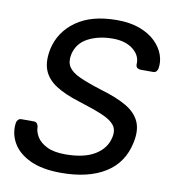

<svg xmlns="http://www.w3.org/2000/svg" viewBox="-81 -782 782 863"><g transform="rotate(10 310.0 -350.0)"><path d="M254.7 10Q168.2 10 113.1 -15.9Q57.9 -41.9 33.5 -84.8Q9.1 -127.7 15.9 -176.2Q17.1 -184.4 22.9 -190.5Q28.8 -196.6 37.8 -196.6H92.9Q104.1 -196.6 108.7 -190.8Q113.4 -185.1 115.1 -177.1Q114.9 -153.1 129.3 -129.7Q143.7 -106.3 175.4 -90.8Q207.1 -75.3 258.8 -75.3Q344.8 -75.3 394 -105.6Q443.3 -135.8 454.4 -187Q462.3 -221.7 445.3 -243.2Q428.4 -264.6 387.6 -281.6Q346.8 -298.7 280.9 -319.3Q212.9 -340.1 171 -367.1Q129.2 -394.2 114.2 -433.4Q99.2 -472.7 110.9 -529.8Q128.7 -610.6 198.6 -660.3Q268.6 -710 384.2 -710Q444.9 -710 489.1 -693.3Q533.2 -676.7 560.9 -649.3Q588.6 -621.8 599.5 -590.3Q610.4 -558.8 605.2 -529Q604.2 -521.6 599 -515.1Q593.9 -508.6 583.4 -508.6H526.4Q519.8 -508.6 512.7 -512.6Q505.6 -516.6 504.9 -527.9Q508.2 -569.4 473 -597.1Q437.9 -624.7 380.3 -624.7Q315.5 -624.7 267.6 -599.7Q219.6 -574.8 207.7 -521.9Q200.8 -487.8 214.8 -465.5Q228.8 -443.3 265.9 -426.3Q303.1 -409.4 365.7 -389.6Q441 -367.8 486.2 -341.1Q531.3 -314.3 548.1 -275.7Q564.9 -237.2 552.5 -180.3Q532.7 -85.9 455.6 -38Q378.4 10 254.7 10Z"/></g></svg>

Font: Rubik Light
Style: Italic
Weight: 300
Italic angle: -12°
Designer: Hubert and Fischer
Foundry: Hubert and Fischer
Version: Version 2.300;gftools[0.9.30]